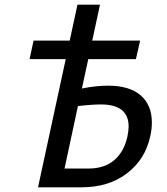

<svg xmlns="http://www.w3.org/2000/svg" viewBox="-20 -798 711 818"><path d="M627 -276Q627 -246 620 -217Q599 -119 521 -59.5Q443 0 328 0H142L260 -546H106L123 -625H277L310 -778H406L373 -625H577L559 -546H356L329 -421Q388 -433 441 -433Q531 -433 579 -392Q627 -351 627 -276ZM528 -259Q528 -353 410 -353Q371 -353 312 -346L255 -80H358Q425 -80 467 -116Q509 -152 523 -217Q528 -242 528 -259Z"/></svg>

Font: Ysabeau Semibold
Style: Italic
Weight: 600
Italic angle: -12°
Designer: Christian Thalmann (Catharsis Fonts)
Version: Version 0.003